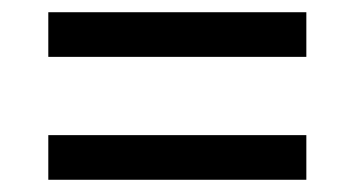

<svg xmlns="http://www.w3.org/2000/svg" viewBox="-20 -462 580 314"><path d="M59 -369V-442H481V-369ZM59 -168V-241H481V-168Z"/></svg>

Font: IBM Plex Sans Condensed Text
Style: Regular
Weight: 450
Width: 3
Designer: Mike Abbink, Paul van der Laan, Pieter van Rosmalen
Foundry: Bold Monday
Version: Version 1.1